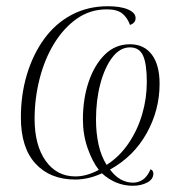

<svg xmlns="http://www.w3.org/2000/svg" viewBox="-20 -566 580 616"><path d="M406 30Q351 30 307 -10Q264 10 221 10Q141 10 94 -41Q47 -92 47 -189Q47 -263 66.5 -327.5Q86 -392 122 -441.5Q158 -491 210 -518.5Q262 -546 326 -546Q367 -546 391 -535.5Q415 -525 415 -508Q415 -492 397 -486Q389 -509 372.5 -522.5Q356 -536 323 -536Q269 -536 226.5 -506Q184 -476 153.5 -426Q123 -376 107 -313Q91 -250 91 -185Q91 -100 126.5 -50Q162 0 222 0Q258 0 297 -21Q276 -48 261 -91Q246 -134 246 -183Q246 -249 264.5 -303.5Q283 -358 316.5 -391Q350 -424 397 -424Q442 -424 467 -391Q492 -358 492 -297Q492 -213 450.5 -138.5Q409 -64 333 -22Q364 20 407 20Q423 20 437.5 11Q452 2 463 -23Q472 -19 472 -9Q472 9 452.5 19.5Q433 30 406 30ZM322 -37Q363 -63 392 -105.5Q421 -148 436 -199Q451 -250 451 -303Q451 -361 439 -387.5Q427 -414 397 -414Q365 -414 340.5 -382Q316 -350 302 -297.5Q288 -245 288 -182Q288 -140 296 -103Q304 -66 322 -37Z"/></svg>

Font: Noto Serif Display ExtraLight
Style: Italic
Weight: 200
Italic angle: -12°
Designer: Monotype Design Team
Foundry: Monotype Imaging Inc.
Version: Version 2.009